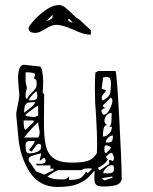

<svg xmlns="http://www.w3.org/2000/svg" viewBox="-20 -733 611 765"><path d="M465 -18Q460 0 441 5Q422 10 391 10Q370 10 363 3Q356 -4 356 -24L357 -53Q353 -50 337 -31.5Q321 -13 291 -0.5Q261 12 209 12Q136 12 97 -49.5Q58 -111 52 -197L45 -271V-284Q57 -344 57 -351Q57 -363 54 -387L52 -419V-429Q52 -444 57.5 -459.5Q63 -475 76 -475L138 -468Q145 -468 148.5 -447.5Q152 -427 152 -408Q152 -386 150 -364L156 -358L155 -244Q155 -184 163 -151Q171 -118 195 -101.5Q219 -85 268 -85Q306 -85 329 -92Q352 -99 366 -123L367 -159Q367 -195 363 -267Q358 -327 358 -376Q358 -395 358.5 -415.5Q359 -436 360 -444L371 -450H440Q445 -450 455 -264.5Q465 -79 465 -18ZM82 -350Q82 -340 88 -339Q91 -348 98.5 -355.5Q106 -363 107 -364Q117 -374 121.5 -380.5Q126 -387 126 -397Q126 -417 121 -417.5Q116 -418 116 -420Q116 -424 120 -435Q120 -445 82 -445V-407L87 -384Q87 -380 84.5 -371.5Q82 -363 82 -355ZM402 -371Q402 -369 393.5 -360Q385 -351 385 -342Q385 -340 386.5 -336.5Q388 -333 391 -333Q413 -346 417.5 -357.5Q422 -369 422 -403Q422 -414 419 -420Q416 -426 406 -426L391 -425L385 -379Q402 -375 402 -371ZM129 -354Q129 -358 125 -370Q98 -347 95 -333Q116 -333 122.5 -336Q129 -339 129 -354ZM384 -293Q384 -288 387 -282Q390 -276 394 -276Q406 -276 417 -298Q428 -320 428 -333Q428 -336 425.5 -340Q423 -344 421 -344L391 -314L390 -312Q390 -308 394 -305.5Q398 -303 403 -303Q398 -303 391 -299Q384 -295 384 -293ZM76 -284Q92 -295 106 -307.5Q120 -320 120 -326Q101 -326 92.5 -324Q84 -322 80 -313Q76 -304 76 -284ZM131 -311Q126 -311 99 -290Q86 -279 82 -277V-271L117 -266Q120 -267 124.5 -269.5Q129 -272 132 -272V-309Q132 -311 131 -311ZM410 -235Q396 -235 393 -222Q390 -209 390 -189Q405 -189 415.5 -201Q426 -213 426 -228H415Q423 -234 424 -248.5Q425 -263 425 -283Q412 -283 404 -273Q396 -263 396 -250Q396 -248 399.5 -241.5Q403 -235 410 -235ZM74 -253Q74 -216 82 -216L114 -246V-253ZM76 -185H132Q133 -185 135.5 -191.5Q138 -198 138 -203Q138 -215 135 -225Q134 -229 133 -234Q132 -239 132 -246Q106 -223 76 -185ZM430 -193Q420 -193 411 -184.5Q402 -176 402 -165Q420 -165 425 -169.5Q430 -174 430 -193ZM99 -122Q115 -122 129.5 -128.5Q144 -135 144 -148Q144 -154 142 -157Q140 -160 132 -160Q129 -159 120 -148Q111 -137 107 -129L95 -135Q116 -159 119 -172Q112 -171 101.5 -171Q91 -171 86.5 -168Q82 -165 82 -155Q82 -138 84.5 -130Q87 -122 99 -122ZM396 -142V-135Q396 -124 403 -123Q422 -142 422 -144Q422 -147 415 -150.5Q408 -154 403 -154Q396 -154 396 -142ZM434 -105Q433 -110 430 -117Q427 -124 426 -124Q418 -124 411 -117Q404 -110 403 -110Q403 -106 405 -102.5Q407 -99 410 -98Q401 -84 388.5 -75Q376 -66 371 -66Q371 -60 374 -58Q377 -56 378 -55L415 -80V-96Q419 -96 423 -94Q427 -92 429 -92Q434 -92 434 -105ZM156 -37 193 -55V-61H181V-74H125V-81L138 -80Q162 -80 162 -92Q162 -95 160 -99Q158 -103 156 -105L138 -92Q138 -98 141 -107Q144 -116 144 -123Q141 -121 126 -117.5Q111 -114 102.5 -110Q94 -106 94 -98L95 -92L125 -49Q149 -42 156 -37ZM434 -57Q434 -66 432.5 -70.5Q431 -75 426 -75Q415 -75 403.5 -64Q392 -53 391 -43L408 -42Q434 -42 434 -57ZM348 -61 335 -62Q324 -62 318 -61Q312 -60 304 -55H212Q208 -55 192.5 -45.5Q177 -36 169 -30Q184 -18 227 -18Q236 -18 242 -20Q248 -22 255 -30V-16Q284 -16 297.5 -22Q311 -28 323 -49L330 -43ZM428 -25V-30L386 -23L395 -14ZM160 -617Q157 -616 145 -609Q133 -602 120 -602Q94 -602 94 -621Q94 -628 115 -651.5Q136 -675 163.5 -694Q191 -713 215 -713Q227 -713 240 -703Q253 -693 271 -675Q285 -661 288 -660Q295 -658 322 -631Q336 -617 342 -613V-595Q325 -595 309 -600Q293 -605 272 -615Q268 -617 253.5 -622.5Q239 -628 227 -631Q215 -634 204 -634Q185 -634 160 -617ZM190 -668 189 -674 165 -649Q190 -656 190 -668ZM270 -643 256 -658 250 -654Q258 -643 270 -643Z"/></svg>

Font: Cabin Sketch
Style: Regular
Weight: 400
Version: Version 1.100